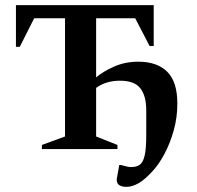

<svg xmlns="http://www.w3.org/2000/svg" viewBox="-20 -580 766 747"><path d="M143 0V-16L233 -49V-509H113L57 -398H42V-560H578V-401H562L506 -509H354V-279Q381 -302 424 -321Q467 -340 518 -340Q591 -340 630.5 -301Q670 -262 670 -177Q670 -123 656 -73Q642 -23 620.5 17.5Q599 58 577 82Q546 117 520.5 132Q495 147 472 147Q456 147 445 141Q434 135 434 118Q434 116 437 101Q440 86 444 62H451Q464 65 472 67.5Q480 70 490 70Q510 70 523 61.5Q536 53 542.5 26.5Q549 0 549 -55V-151Q549 -207 526 -236.5Q503 -266 447 -266Q392 -266 354 -238V-49L437 -16V0Z"/></svg>

Font: Spectral SC SemiBold
Style: Regular
Weight: 600
Designer: Jean-Baptiste Levee
Foundry: Production Type
Version: Version 2.001